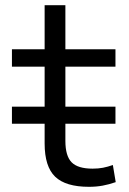

<svg xmlns="http://www.w3.org/2000/svg" viewBox="-20 -710 496 740"><path d="M26 -233V-299H425V-233ZM323 10Q233 10 192.5 -29Q152 -68 152 -157V-453H26V-520H152V-690H232V-520H425V-453H232V-167Q232 -109 256 -84.5Q280 -60 337 -60Q359 -60 377 -63.5Q395 -67 415 -74L426 -8Q400 1 375.5 5.5Q351 10 323 10Z"/></svg>

Font: M PLUS 2
Style: Regular
Weight: 400
Designer: Coji Morishita
Foundry: UNDERFOREST DESIGN
Version: Version 1.001